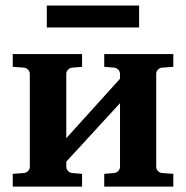

<svg xmlns="http://www.w3.org/2000/svg" viewBox="-20 -687 686 707"><path d="M363.8 0V-46.9L399.9 -49.8Q409.2 -50.8 415.5 -57.4Q421.9 -64 421.9 -73.2V-307.1L224.1 -91.8V-73.2Q224.1 -64 230.5 -57.4Q236.8 -50.8 246.1 -49.8L282.2 -46.9V0H26.9V-46.9L67.9 -49.8Q77.1 -50.8 83.5 -57.4Q89.8 -64 89.8 -73.2V-415Q89.8 -423.8 83.5 -430.4Q77.1 -437 67.9 -438L26.9 -440.9V-487.8H282.2V-440.9L246.1 -438Q236.8 -437 230.5 -430.4Q224.1 -423.8 224.1 -415V-178.2L421.9 -397V-415Q421.9 -423.8 415.5 -430.4Q409.2 -437 399.9 -438L363.8 -440.9V-487.8H618.2V-440.9L577.1 -438Q567.9 -437 561.5 -430.4Q555.2 -423.8 555.2 -415V-73.2Q555.2 -64 561.5 -57.4Q567.9 -50.8 577.1 -49.8L618.2 -46.9V0ZM152.3 -585.9V-666.5H492.2V-585.9Z"/></svg>

Font: Charis SIL CyrE
Style: Bold
Weight: 700
Foundry: SIL International
Version: Version 5.000